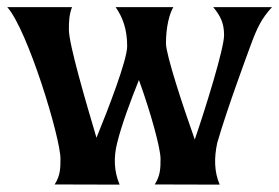

<svg xmlns="http://www.w3.org/2000/svg" viewBox="-29 -513 776 534"><path d="M417.5 -71.3C417.5 -44.9 417 -24.4 401.4 0L582 0.5C566.4 -36.1 566.4 -74.7 575.2 -115.7C602.1 -208.5 652.3 -343.8 666 -381.3C686.5 -437.5 698.2 -460.9 727.5 -493.2H564C584 -468.8 594.2 -449.2 594.2 -415C594.2 -378.4 543.5 -214.4 512.7 -125C481 -213.9 432.6 -360.4 432.6 -392.1C432.6 -439 442.4 -475.1 453.1 -493.2H292.5C312.5 -464.8 324.7 -431.2 324.7 -384.3C324.7 -346.2 272.5 -210.9 239.3 -129.9C210.4 -227.5 162.6 -389.6 162.6 -430.2C162.6 -452.6 163.1 -472.2 171.4 -493.2H-8.8C47.9 -429.7 139.2 -130.4 139.2 -71.3C139.2 -44.9 138.7 -24.4 123 0L303.7 0.5C288.1 -36.1 286.6 -75.2 296.9 -115.7C310.1 -168.9 335.4 -235.8 357.4 -290.5C390.1 -200.2 417.5 -101.1 417.5 -71.3Z"/></svg>

Font: Amarante
Style: Regular
Weight: 400
Designer: Karolina Lach
Foundry: Sorkin Type Co.
Version: Version 1.001